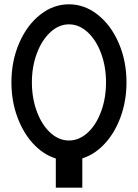

<svg xmlns="http://www.w3.org/2000/svg" viewBox="-20 -745 640 891"><path d="M472 -363Q472 -436 449 -497.8Q426 -559.5 386.5 -595.8Q347 -632 300 -632Q253.5 -632 214 -595.8Q174.5 -559.5 151.2 -497.8Q128 -436 128 -363Q128 -289.5 151 -227.5Q174 -165.5 213.5 -129.2Q253 -93 300 -93Q347 -93 386.5 -129Q426 -165 449 -227Q472 -289 472 -363ZM300 -725Q373 -725 434.2 -676.2Q495.5 -627.5 531.2 -544.5Q567 -461.5 567 -363Q567 -278.5 540.5 -204.5Q514 -130.5 467.2 -79.5Q420.5 -28.5 362 -10V126H239V-9.5Q180 -28 133.2 -79Q86.5 -130 59.8 -204Q33 -278 33 -363Q33 -461.5 68.8 -544.5Q104.5 -627.5 165.8 -676.2Q227 -725 300 -725Z"/></svg>

Font: JuliaMono
Style: Bold
Weight: 700
Monospace: yes
Designer: cormullion
Foundry: corm
Version: Version 0.055; ttfautohint (v1.8.4)